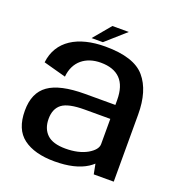

<svg xmlns="http://www.w3.org/2000/svg" viewBox="-128 -811 867 925"><g transform="rotate(20 305.0 -348.0)"><path d="M451.5 0H554V-344C554 -425 535.5 -487.5 498 -531.5C460.5 -576 392.5 -598 294.5 -598C153.5 -598 57.5 -540 44.5 -426.5L160 -395C167 -475 224 -517.5 300 -517.5C344 -517.5 377.5 -506 400.5 -482.5C423.5 -459 435 -423 435 -374.5V-350H279.5C194 -350 131.5 -336 93 -308.5C54 -281 34.5 -237 34.5 -175.5C34.5 -111.5 53.5 -65.5 91.5 -37C129.5 -8.5 183 6 251.5 6C321.5 6 377 -7 417.5 -33C426.5 -39 434.5 -45 441.5 -51.5ZM435 -149.5C435 -130 420.5 -112 391.5 -95C362 -78.5 325 -70 280.5 -70C237 -70 205.5 -79.5 185.5 -98.5C165.5 -117.5 155.5 -144 155.5 -177.5C155.5 -212 166.5 -237.5 188 -254C210 -270.5 248.5 -278.5 303.5 -278.5H435ZM217 -613.5H275L375.5 -702.5H291.5Z"/></g></svg>

Font: Anybody Medium
Style: Regular
Weight: 500
Designer: Tyler Finck
Foundry: Etcetera Type Company
Version: Version 1.110